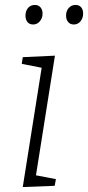

<svg xmlns="http://www.w3.org/2000/svg" viewBox="-20 -753 356 776"><path d="M72 3 152 -502 169 -475 68 -495 72 -522 202 -528 122 -23 107 -48 206 -29 201 -2ZM114 -654Q99 -654 91 -664Q83 -674 83 -690Q83 -709 93.5 -721Q104 -733 121 -733Q135 -733 143.5 -723.5Q152 -714 152 -698Q152 -680 141 -667Q130 -654 114 -654ZM278 -654Q264 -654 255.5 -664Q247 -674 247 -690Q247 -709 258 -721Q269 -733 285 -733Q300 -733 308 -723.5Q316 -714 316 -698Q316 -680 305.5 -667Q295 -654 278 -654Z"/></svg>

Font: Bitter Thin Light
Style: Italic
Weight: 300
Italic angle: -9°
Version: Version 2.002